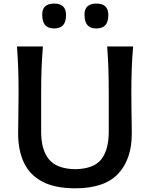

<svg xmlns="http://www.w3.org/2000/svg" viewBox="-20 -1022 824 1055"><path d="M393.1 12.7Q282.7 12.7 213.4 -23.7Q144 -60.1 111.8 -127.7Q79.6 -195.3 79.6 -288.6Q79.6 -321.3 80.8 -383.3Q82 -445.3 82 -510.7Q82 -583.5 80.1 -643.1Q78.1 -702.6 73.2 -766.6H215.8Q210.4 -702.6 208.3 -643.1Q206.1 -583.5 206.1 -510.7V-297.9Q206.1 -199.2 248.8 -146.7Q291.5 -94.2 393.1 -92.3Q495.6 -94.2 536.6 -146.5Q577.6 -198.7 577.6 -298.8V-510.7Q577.6 -583.5 575.7 -643.1Q573.7 -702.6 568.8 -766.6H711.4Q706.1 -702.6 703.9 -643.1Q701.7 -583.5 701.7 -510.7Q701.7 -467.3 702.4 -424.1Q703.1 -380.9 703.6 -345.2Q704.1 -309.6 704.1 -288.1Q704.1 -147 629.2 -67.1Q554.2 12.7 393.1 12.7ZM508.8 -865.7Q477.1 -865.7 460.7 -883.8Q444.3 -901.9 444.3 -942.4Q444.3 -1002.4 510.3 -1002.4Q575.2 -1002.4 575.2 -939.9Q575.2 -900.9 558.6 -883.3Q542 -865.7 508.8 -865.7ZM276.9 -865.7Q245.1 -865.7 228.5 -883.8Q211.9 -901.9 211.9 -942.4Q211.9 -1002.4 278.3 -1002.4Q342.8 -1002.4 342.8 -939.9Q342.8 -900.9 326.4 -883.3Q310.1 -865.7 276.9 -865.7Z"/></svg>

Font: Pinar DS4-Medium
Style: Regular
Weight: 500
Designer: Amin Abedi
Version: Version 2.000